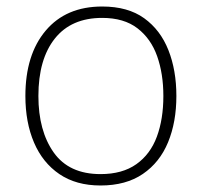

<svg xmlns="http://www.w3.org/2000/svg" viewBox="-20 -560 621 590"><path d="M522 -265Q522 -185 496.5 -123Q471 -61 419 -25.5Q367 10 289 10Q214 10 162.5 -25Q111 -60 84.5 -122Q58 -184 58 -265Q58 -392 120.5 -466Q183 -540 294 -540Q373 -540 423 -504Q473 -468 497.5 -406Q522 -344 522 -265ZM98 -265Q98 -158 145 -91.5Q192 -25 289 -25Q356 -25 399 -55.5Q442 -86 462 -140Q482 -194 482 -265Q482 -333 463 -387Q444 -441 402.5 -473Q361 -505 294 -505Q199 -505 148.5 -441.5Q98 -378 98 -265Z"/></svg>

Font: Noto Sans ExtraLight
Style: Regular
Weight: 200
Designer: Monotype Design Team
Foundry: Monotype Imaging Inc.
Version: Version 2.007